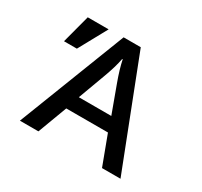

<svg xmlns="http://www.w3.org/2000/svg" viewBox="-164 -1012 1328 1260"><g transform="rotate(30 500.0 -382.0)"><path d="M119.1 24.9 435.1 -789.1H564.9L881.3 24.9H741.2L658.2 -196.8H342.3L259.3 24.9ZM108.9 -571.3 165.5 -785.2H323.7L206.5 -571.3ZM377 -301.8H623L547.4 -507.8Q515.1 -595.7 502 -661.1H498Q491.7 -627.9 480.5 -589.6Q469.2 -551.3 453.1 -507.8Z"/></g></svg>

Font: BIZ UDPGothic
Style: Bold
Weight: 700
Designer: TypeBank Co., Ltd.
Foundry: Morisawa Inc.
Version: Version 1.051